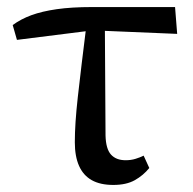

<svg xmlns="http://www.w3.org/2000/svg" viewBox="-20 -512 546 544"><path d="M28 -399 16 -441Q39 -458 69 -469Q99 -480 141 -486Q183 -492 240 -492H476L482 -416L243 -426ZM301 12Q264 12 240 -1.5Q216 -15 204 -42Q192 -69 192 -109Q192 -135 194 -166Q196 -197 200.5 -237.5Q205 -278 211.5 -332Q218 -386 227 -458H277L279 -128Q280 -90 294.5 -74Q309 -58 336 -58Q351 -58 364 -62Q377 -66 387 -71L403 -36Q386 -15 362 -1.5Q338 12 301 12Z"/></svg>

Font: Source Serif 4
Style: Regular
Weight: 400
Designer: Frank Grießhammer
Foundry: Adobe Systems Incorporated
Version: Version 4.004;hotconv 1.0.116;makeotfexe 2.5.65601